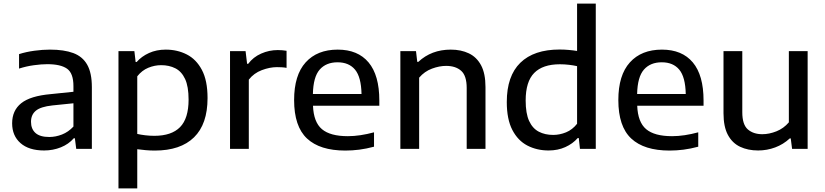

<svg xmlns="http://www.w3.org/2000/svg" viewBox="-20 -828 4590 1068"><path d="M225.5 9Q140.5 9 94 -32Q47.5 -73 47.5 -142Q47.5 -213.5 98.2 -254Q149 -294.5 262.5 -304.5L388.5 -317.5V-349Q388.5 -420.5 353 -445.8Q317.5 -471 243 -471Q210 -471 168.2 -465.2Q126.5 -459.5 86 -446.5V-527Q125 -539.5 171.2 -545.8Q217.5 -552 258 -552Q336 -552 387.8 -532.8Q439.5 -513.5 465.2 -467.8Q491 -422 491 -343V0H404L396.5 -59H390.5Q362 -26 318.5 -8.5Q275 9 225.5 9ZM152.5 -150.5Q152.5 -110.5 177.5 -88.2Q202.5 -66 254 -66Q289.5 -66 324.8 -79.8Q360 -93.5 388.5 -124V-253.5L271 -241.5Q206.5 -234.5 179.5 -212.2Q152.5 -190 152.5 -150.5Z M639 220V-543.5H727.5L734.5 -483H740Q767.5 -514.5 809 -533.2Q850.5 -552 902 -552Q966 -552 1018.8 -525.2Q1071.5 -498.5 1103 -439.2Q1134.5 -380 1134.5 -282.5Q1134.5 -137.5 1059.2 -64Q984 9.5 841 9.5Q815 9.5 789.8 7.2Q764.5 5 743.5 2V220ZM838.5 -72.5Q934 -72.5 981.5 -120.8Q1029 -169 1029 -274Q1029 -347 1009.5 -388.8Q990 -430.5 955.5 -448Q921 -465.5 876.5 -465.5Q840 -465.5 804.8 -451Q769.5 -436.5 743.5 -403.5V-83Q763 -78.5 788.2 -75.5Q813.5 -72.5 838.5 -72.5Z M1259.5 0V-543.5H1346L1354.5 -473H1360.5Q1388.5 -510.5 1432.8 -530Q1477 -549.5 1525 -549.5Q1551 -549.5 1574 -545.5V-450.5Q1561 -453 1547.2 -453.8Q1533.5 -454.5 1520 -454.5Q1480.5 -454.5 1436.2 -437.8Q1392 -421 1364 -385V0Z M1901 9.5Q1759.5 9.5 1687.8 -57.5Q1616 -124.5 1616 -271.5Q1616 -410 1680.2 -481Q1744.5 -552 1858.5 -552Q1970.5 -552 2030.2 -480.8Q2090 -409.5 2090 -269V-240H1721Q1724.5 -148.5 1770.8 -109.5Q1817 -70.5 1915 -70.5Q1948.5 -70.5 1985.2 -76Q2022 -81.5 2060.5 -92V-12Q2017.5 -0.5 1978.5 4.5Q1939.5 9.5 1901 9.5ZM1857.5 -481.5Q1794 -481.5 1758.2 -440.8Q1722.5 -400 1720.5 -305H1991Q1989 -399.5 1955 -440.5Q1921 -481.5 1857.5 -481.5Z M2207 0V-543.5H2294L2301 -484H2307Q2380 -552 2487.5 -552Q2544.5 -552 2588 -531.2Q2631.5 -510.5 2656 -464.8Q2680.5 -419 2680.5 -343.5V0H2576V-338.5Q2576 -407 2545.2 -434.2Q2514.5 -461.5 2461.5 -461.5Q2424 -461.5 2382.8 -446.2Q2341.5 -431 2311.5 -396V0Z M3031.5 9Q2966.5 9 2913.8 -18.2Q2861 -45.5 2830 -105Q2799 -164.5 2799 -260.5Q2799 -405.5 2874.5 -479Q2950 -552.5 3092.5 -552.5Q3118.5 -552.5 3143.8 -550.2Q3169 -548 3190 -544.5V-808H3294V0H3206L3199.5 -60H3193.5Q3166 -28.5 3124.5 -9.8Q3083 9 3031.5 9ZM3057 -77.5Q3093.5 -77.5 3128.8 -92Q3164 -106.5 3190 -139.5V-460Q3170.5 -464.5 3145.2 -467.5Q3120 -470.5 3094.5 -470.5Q2999 -470.5 2951.5 -422.2Q2904 -374 2904 -269Q2904 -197 2923.2 -155.2Q2942.5 -113.5 2977 -95.5Q3011.5 -77.5 3057 -77.5Z M3704.5 9.5Q3563 9.5 3491.2 -57.5Q3419.5 -124.5 3419.5 -271.5Q3419.5 -410 3483.8 -481Q3548 -552 3662 -552Q3774 -552 3833.8 -480.8Q3893.5 -409.5 3893.5 -269V-240H3524.5Q3528 -148.5 3574.2 -109.5Q3620.5 -70.5 3718.5 -70.5Q3752 -70.5 3788.8 -76Q3825.5 -81.5 3864 -92V-12Q3821 -0.5 3782 4.5Q3743 9.5 3704.5 9.5ZM3661 -481.5Q3597.5 -481.5 3561.8 -440.8Q3526 -400 3524 -305H3794.5Q3792.5 -399.5 3758.5 -440.5Q3724.5 -481.5 3661 -481.5Z M4197 9Q4140.5 9 4097 -11.5Q4053.5 -32 4029 -77.5Q4004.5 -123 4004.5 -198V-543.5H4109V-203.5Q4109 -135 4139.8 -108.2Q4170.5 -81.5 4220.5 -81.5Q4258.5 -81.5 4298.8 -97.5Q4339 -113.5 4368 -147.5V-543.5H4472.5V0H4386L4378.5 -58H4373Q4337.5 -25 4292 -8Q4246.5 9 4197 9Z"/></svg>

Font: Encode Sans Semi Expanded Medium
Style: Regular
Weight: 500
Width: 6
Designer: Multiple Designers
Foundry: Impallari Type
Version: Version 3.000; ttfautohint (v1.8.3) -l 8 -r 50 -G 200 -x 14 